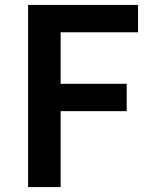

<svg xmlns="http://www.w3.org/2000/svg" viewBox="-20 -759 616 779"><path d="M94 0V-739H540V-628H226V-419H494V-308H226V0Z"/></svg>

Font: Noto Sans SC SemiBold
Style: Regular
Weight: 600
Designer: Ryoko NISHIZUKA 西塚涼子 (kana, bopomofo & ideographs); Paul D. Hunt (Latin, Greek & Cyrillic); Sandoll Communications 산돌커뮤니
Foundry: Adobe
Version: Version 2.004-H2;hotconv 1.0.118;makeotfexe 2.5.65603